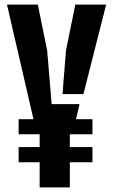

<svg xmlns="http://www.w3.org/2000/svg" viewBox="-20 -820 495 840"><path d="M61.5 -110V-176.5H153.5V-232.5H61.5V-298.5H126.5L10.5 -800H145.5L186.5 -598L206 -364.5H328L312.5 -298.5H384.5V-232.5H285.5V-176.5H384.5V-110H285.5V0H153.5V-110ZM253.5 -408.5 268.5 -598 309.5 -800H444.5L345 -408.5Z"/></svg>

Font: Big Shoulders Stencil Text ExtraBold
Style: Regular
Weight: 800
Designer: Patric King
Foundry: XO Type Co
Version: Version 1.000